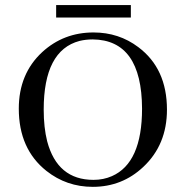

<svg xmlns="http://www.w3.org/2000/svg" viewBox="-20 -723 728 753"><path d="M346.7 -595.7Q229.5 -595.7 145.5 -518.6Q53.7 -433.6 53.7 -296.9Q53.7 -138.7 162.1 -52.7Q241.2 9.8 343.8 9.8Q459 9.8 542 -68.4Q634.8 -155.3 634.8 -293Q634.8 -454.1 522.5 -538.1Q446.3 -595.7 346.7 -595.7ZM346.7 -17.6Q205.1 -17.6 165 -168.9Q151.4 -222.7 151.4 -293Q151.4 -525.4 292 -562.5Q316.4 -568.4 343.8 -568.4Q536.1 -566.4 537.1 -296.9Q537.1 -84 418.9 -32.2Q385.7 -17.6 346.7 -17.6ZM200.2 -654.3H493.2V-703.1H200.2Z"/></svg>

Font: Abhaya Libre
Style: Regular
Weight: 400
Designer: Pushpananda Ekanayake, Sol Matas, Pathum Egodawatta
Foundry: Mooniak
Version: Version 1.050 ; ttfautohint (v1.6)